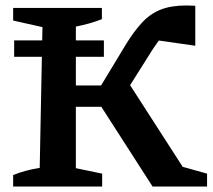

<svg xmlns="http://www.w3.org/2000/svg" viewBox="-20 -681 776 701"><path d="M28 0V-42Q73 -60 125 -68L135 -582L28 -606V-652H352V-611Q309 -594 257 -584V-369H349L441 -521Q470 -568 499.5 -599.5Q529 -631 567 -646Q605 -661 660 -661Q676 -661 693 -660V-514L560 -533Q552 -522 543 -509Q534 -496 525 -481L455 -370L647 -72L736 -47V0H537L350 -291H257V-67L353 -47V0ZM31.7 -533.4H359.3V-473.7H31.7Z"/></svg>

Font: Piazzolla SC SemiBold
Style: Regular
Weight: 600
Designer: Juan Pablo del Peral
Foundry: Huerta Tipografica
Version: Version 1.330